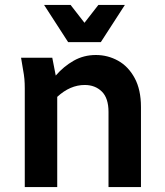

<svg xmlns="http://www.w3.org/2000/svg" viewBox="-20 -755 664 775"><path d="M65 -522H191L205 -450Q237 -487 277.5 -510Q318 -533 367 -533Q415 -533 456.5 -510Q498 -487 523.5 -440Q549 -393 549 -323V0H418V-303Q418 -359 391 -385.5Q364 -412 322 -412Q263 -412 211 -364V0H80V-398Q80 -419 78.5 -436Q77 -453 73 -474ZM484 -735 387 -585H255L158 -735H265L321 -663L377 -735Z"/></svg>

Font: Radio Canada SemiBold
Style: Regular
Weight: 600
Designer: Charles Daoud, Etienne Aubert Bonn, Alexandre Saumier Demers, Jacques Le Bailly
Foundry: Radio-Canada
Version: Version 2.104; ttfautohint (v1.8.4.7-5d5b);gftools[0.9.28.de